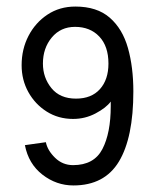

<svg xmlns="http://www.w3.org/2000/svg" viewBox="-20 -558 474 586"><path d="M387 -279Q387 -353 370.5 -411.5Q354 -470 315 -504Q276 -538 210 -538Q162 -538 125 -513.5Q88 -489 67 -448.5Q46 -408 46 -359Q46 -314 66.5 -277Q87 -240 122.5 -217.5Q158 -195 203 -195Q240 -195 272 -212Q304 -229 318 -248V-234Q318 -152 292.5 -103Q267 -54 203 -54Q171 -54 148 -76.5Q125 -99 120 -124L56 -115Q67 -58 109.5 -25Q152 8 204 8Q299 8 343 -65Q387 -138 387 -279ZM311 -364Q311 -315 285 -286Q259 -257 212 -257Q163 -257 137 -289Q111 -321 111 -364Q111 -411 138 -443.5Q165 -476 209 -476Q255 -476 283 -446.5Q311 -417 311 -364Z"/></svg>

Font: Lisu Bosa ExtraLight
Style: Regular
Weight: 200
Designer: David Morse, Annie Olsen, Victor Gaultney, Frank Grießhammer (Latin)
Foundry: SIL International
Version: Version 2.000